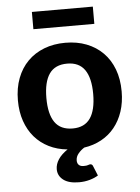

<svg xmlns="http://www.w3.org/2000/svg" viewBox="-58 -735 694 954"><g transform="rotate(-5 289.0 -258.0)"><path d="M360 89Q369.5 89 373 97.5L393.5 147.5Q376.5 158.5 351.2 165.8Q326 173 297.5 173Q246 173 219.2 152.2Q192.5 131.5 192.5 99Q192.5 74 208 50.2Q223.5 26.5 254.5 5.5Q203.5 0.5 162 -20.2Q120.5 -41 91.2 -75Q62 -109 46 -155.2Q30 -201.5 30 -258.5Q30 -320 48.8 -369Q67.5 -418 101.5 -452.2Q135.5 -486.5 183.2 -505Q231 -523.5 289.5 -523.5Q347.5 -523.5 395 -505Q442.5 -486.5 476.5 -452.2Q510.5 -418 529 -369Q547.5 -320 547.5 -258.5Q547.5 -203.5 532.5 -158.5Q517.5 -113.5 490.2 -79.8Q463 -46 424.2 -24.8Q385.5 -3.5 338 3.5Q320.5 14.5 307.8 30Q295 45.5 295 64.5Q295 78.5 303.2 86.5Q311.5 94.5 326.5 94.5Q335 94.5 340.5 93.8Q346 93 349.2 91.8Q352.5 90.5 355 89.8Q357.5 89 360 89ZM289.5 -96Q348.5 -96 377 -136.8Q405.5 -177.5 405.5 -258Q405.5 -338 377 -378.8Q348.5 -419.5 289.5 -419.5Q229 -419.5 200.5 -378.8Q172 -338 172 -258Q172 -177.5 200.5 -136.8Q229 -96 289.5 -96ZM137.5 -690.5H441.5V-604.5H137.5Z"/></g></svg>

Font: Lato Heavy
Style: Regular
Weight: 800
Designer: Lukasz Dziedzic
Foundry: tyPoland Lukasz Dziedzic
Version: Version 2.007; 2014-02-27